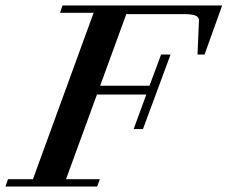

<svg xmlns="http://www.w3.org/2000/svg" viewBox="-42 -683 833 703"><path d="M-22 0 -12.7 -26.9H78.6L300.8 -636.2H177.7L187 -663.1H771.5L707 -483.4H681.2L686.5 -607.4Q687.5 -619.6 674.6 -625.5Q661.6 -631.3 631.3 -631.3H420.4L324.7 -369.1H505.4L547.9 -483.4H582.5L481.4 -210.4H447.3L493.7 -336.9H313L199.7 -26.9H323.7L313.5 0Z"/></svg>

Font: Elstob 14pt SemiBold
Style: Italic
Weight: 600
Italic angle: -20°
Designer: Peter S. Baker
Version: Version 1.015